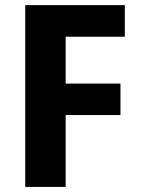

<svg xmlns="http://www.w3.org/2000/svg" viewBox="-20 -734 552 754"><path d="M237.8 -282.2H453.1V-405.8H237.8V-589.8H470.2V-713.9H79.1V0H237.8Z"/></svg>

Font: Avrile Sans
Style: Bold
Weight: 700
Designer: Monotype Design Team, Google (font), Stefan Peev (BGR Cyrillic), Cristiano Sobral (main changes)
Foundry: The Avrile Sans Project Authors
Version: Version 3.110